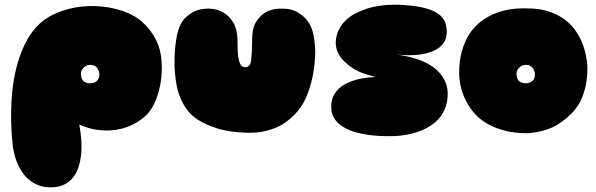

<svg xmlns="http://www.w3.org/2000/svg" viewBox="-20 -552 2553 823"><path d="M35 76Q24 -23 29 -116Q31 -156 37.5 -198.5Q44 -241 56 -282.5Q68 -324 86.5 -362.5Q105 -401 132 -432Q167 -472 220 -495Q273 -518 331.5 -524Q390 -530 449.5 -519.5Q509 -509 557 -482Q581 -467 602 -446Q620 -428 637.5 -401Q655 -374 665 -338Q673 -306 673.5 -265Q674 -224 666 -183.5Q658 -143 641 -107.5Q624 -72 598 -50Q574 -30 549 -18Q524 -6 499.5 0Q475 6 452.5 7Q430 8 410 6Q363 2 320 -18Q334 58 327 117Q324 142 316 166Q308 190 293 209Q278 228 254.5 239.5Q231 251 197 251Q170 251 149 243.5Q128 236 111.5 224Q95 212 83 196.5Q71 181 62 164Q42 125 35 76ZM367 -274Q350 -274 337.5 -261Q325 -248 327 -232Q329 -211 339.5 -203Q350 -195 367 -195Q384 -195 395 -205Q406 -215 406 -232Q406 -248 396 -261Q386 -274 367 -274Z M891 -514Q920 -510 943 -495Q963 -482 979.5 -456Q996 -430 998 -384Q998 -367 998.5 -346Q999 -325 1001.5 -307Q1004 -289 1010.5 -276.5Q1017 -264 1030 -264Q1053 -264 1056.5 -292.5Q1060 -321 1061 -384Q1061 -433 1079 -460Q1097 -487 1118 -499Q1143 -513 1175 -515Q1225 -517 1253.5 -500.5Q1282 -484 1298 -463Q1316 -438 1323 -406Q1334 -353 1330.5 -305Q1327 -257 1319 -219Q1309 -175 1293 -136Q1274 -92 1240 -58Q1225 -43 1206 -29Q1187 -15 1162 -4.5Q1137 6 1107 12Q1077 18 1040 17Q962 15 911.5 -1.5Q861 -18 831 -37Q796 -59 778 -87Q747 -132 737 -187Q727 -242 728 -290Q728 -346 739 -403Q750 -452 775 -476Q800 -500 826 -508Q856 -518 891 -514Z M1681 -318Q1724 -312 1757 -302Q1790 -292 1813.5 -279Q1837 -266 1852.5 -251.5Q1868 -237 1877 -223Q1899 -190 1899 -150Q1899 -117 1889.5 -91.5Q1880 -66 1864.5 -47.5Q1849 -29 1829.5 -16Q1810 -3 1790 6Q1742 26 1681 31Q1625 33 1583.5 29Q1542 25 1512 17Q1482 9 1461.5 -2Q1441 -13 1429 -25Q1400 -53 1400 -90Q1399 -115 1406.5 -134Q1414 -153 1427.5 -167Q1441 -181 1458 -190.5Q1475 -200 1493 -206Q1535 -220 1590 -222Q1522 -238 1487 -263Q1452 -288 1437 -311Q1419 -338 1419 -368Q1420 -400 1432 -424Q1444 -448 1462.5 -465.5Q1481 -483 1503.5 -494.5Q1526 -506 1550 -514Q1605 -532 1675 -532Q1745 -530 1788.5 -520.5Q1832 -511 1856 -494.5Q1880 -478 1888 -456.5Q1896 -435 1895 -411Q1894 -388 1884 -372Q1874 -356 1859 -345.5Q1844 -335 1825 -328.5Q1806 -322 1786 -319Q1739 -312 1681 -318Z M2467 -116Q2451 -87 2429.5 -65.5Q2408 -44 2388 -30Q2365 -13 2341 -3Q2321 5 2302.5 9.5Q2284 14 2270 16Q2253 19 2240 19Q2185 19 2143.5 8Q2102 -3 2071 -20.5Q2040 -38 2018.5 -61Q1997 -84 1984 -108Q1951 -163 1948 -235Q1948 -293 1960.5 -335.5Q1973 -378 1993.5 -408.5Q2014 -439 2040.5 -459Q2067 -479 2094 -491Q2158 -519 2240 -516Q2288 -516 2325 -505Q2362 -494 2389.5 -476Q2417 -458 2435.5 -435.5Q2454 -413 2466 -389Q2494 -334 2498 -263Q2498 -216 2489.5 -180Q2481 -144 2467 -116ZM2234 -274Q2217 -274 2204.5 -261Q2192 -248 2194 -232Q2196 -211 2206.5 -203Q2217 -195 2234 -195Q2251 -195 2262 -205Q2273 -215 2273 -232Q2273 -248 2263 -261Q2253 -274 2234 -274Z"/></svg>

Font: Sniglet
Style: ExtraBold
Weight: 800
Version: Version 2.000; ttfautohint (v0.95) -l 8 -r 50 -G 200 -x 14 -